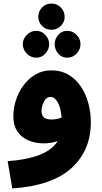

<svg xmlns="http://www.w3.org/2000/svg" viewBox="-20 -827 575 1078"><path d="M49 231 23 78Q132 70 202.5 42.5Q273 15 304 -35Q268 -22 225 -22Q181 -22 142 -37.5Q103 -53 79 -87Q55 -121 55 -175Q55 -220 69.5 -265Q84 -310 112 -348Q140 -386 179.5 -409Q219 -432 268 -432Q324 -432 366 -406.5Q408 -381 435.5 -339Q463 -297 476.5 -245.5Q490 -194 490 -141Q490 18 381 117Q272 216 49 231ZM213 -205Q213 -181 226 -168.5Q239 -156 270 -156Q281 -156 296 -158.5Q311 -161 326 -167Q321 -223 304 -253Q287 -283 263 -283Q247 -283 236 -270Q225 -257 219 -238.5Q213 -220 213 -205ZM269 -660Q237 -660 216 -681.5Q195 -703 195 -732Q195 -763 216 -785Q237 -807 269 -807Q300 -807 321.5 -785Q343 -763 343 -732Q343 -703 321.5 -681.5Q300 -660 269 -660ZM184 -503Q153 -503 130.5 -526Q108 -549 108 -579Q108 -608 130.5 -631Q153 -654 184 -654Q213 -654 234.5 -631Q256 -608 256 -579Q256 -549 234.5 -526Q213 -503 184 -503ZM357 -503Q327 -503 307 -526Q287 -549 287 -579Q287 -608 307 -631Q327 -654 357 -654Q388 -654 410 -631Q432 -608 432 -579Q432 -549 410 -526Q388 -503 357 -503Z"/></svg>

Font: Noto Sans Arabic Blk
Style: Regular
Weight: 900
Designer: Monotype Design Team, Nadine Chahine, Nizar Qandah and Khaled Hosny
Foundry: Monotype Imaging Inc.
Version: Version 2.012; ttfautohint (v1.8.4.7-5d5b)